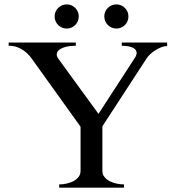

<svg xmlns="http://www.w3.org/2000/svg" viewBox="-20 -869 809 889"><path d="M753.9 -655.8V-671.9H543.9V-657.2Q563 -657.2 578.1 -653.8Q593.3 -650.4 602.3 -643.6Q611.3 -636.7 612.5 -626.2Q613.8 -615.7 605 -602.1L436 -341.8L250 -597.2Q241.2 -609.4 242.9 -620.4Q244.6 -631.3 255.6 -639.4Q266.6 -647.5 285.9 -652.3Q305.2 -657.2 331.1 -657.2V-671.9H20V-657.2Q42.5 -657.2 60.5 -650.4Q78.6 -643.6 92.3 -633.3Q106 -623 115.7 -611.6Q125.5 -600.1 131.8 -590.8L353 -282.2V-78.1Q353 -61.5 343.5 -49.6Q334 -37.6 319.6 -30Q305.2 -22.5 287.6 -18.8Q270 -15.1 253.9 -15.1V0H554.2V-15.1Q538.1 -15.1 520.5 -18.8Q502.9 -22.5 488 -30Q473.1 -37.6 463.6 -49.6Q454.1 -61.5 454.1 -78.1V-284.2L659.2 -599.1Q665.5 -608.9 676.5 -618.9Q687.5 -628.9 700.7 -637.2Q713.9 -645.5 727.8 -650.6Q741.7 -655.8 753.9 -655.8ZM574.7 -793Q574.7 -804.7 570.3 -814.7Q565.9 -824.7 558.3 -832.3Q550.8 -839.8 540.8 -844.2Q530.8 -848.6 519 -848.6Q507.3 -848.6 497.1 -844.2Q486.8 -839.8 479.2 -832.3Q471.7 -824.7 467.3 -814.7Q462.9 -804.7 462.9 -793Q462.9 -781.2 467.3 -771Q471.7 -760.7 479.2 -753.2Q486.8 -745.6 497.1 -741.2Q507.3 -736.8 519 -736.8Q530.8 -736.8 540.8 -741.2Q550.8 -745.6 558.3 -753.2Q565.9 -760.7 570.3 -771Q574.7 -781.2 574.7 -793ZM344.7 -793Q344.7 -804.7 340.3 -814.7Q335.9 -824.7 328.4 -832.3Q320.8 -839.8 310.8 -844.2Q300.8 -848.6 289.1 -848.6Q277.3 -848.6 267.1 -844.2Q256.8 -839.8 249.3 -832.3Q241.7 -824.7 237.3 -814.7Q232.9 -804.7 232.9 -793Q232.9 -781.2 237.3 -771Q241.7 -760.7 249.3 -753.2Q256.8 -745.6 267.1 -741.2Q277.3 -736.8 289.1 -736.8Q300.8 -736.8 310.8 -741.2Q320.8 -745.6 328.4 -753.2Q335.9 -760.7 340.3 -771Q344.7 -781.2 344.7 -793Z"/></svg>

Font: Galatia SIL
Style: Regular
Weight: 400
Designer: Development by SIL's NRSI team
Version: Version 2.1